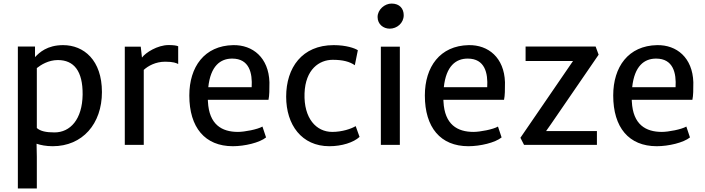

<svg xmlns="http://www.w3.org/2000/svg" viewBox="-20 -820 3993 1087"><path d="M187 -6.3C210 1.5 241.2 7.8 278.3 7.8C446.8 7.8 557.1 -118.7 557.1 -298.8C557.1 -479.5 454.6 -564.5 337.4 -564.5C247.1 -564.5 203.1 -522.9 178.2 -496.6V-556.6H81.1V247.1H188.5V67.9ZM188.5 -95.2V-434.6C211.9 -453.1 254.4 -480 307.6 -480C398.4 -480 449.2 -418 447.8 -284.2C445.8 -144.5 377.9 -70.3 288.6 -70.3C241.2 -70.3 209 -77.1 188.5 -95.2Z M686.5 0H793.9V-424.3C818.4 -446.8 860.8 -470.7 915.5 -470.7C961.4 -470.7 979 -462.9 988.8 -457.5V-558.1C979 -562.5 960.9 -564.9 934.6 -564.9C871.6 -564.9 804.2 -522 783.7 -494.1L776.9 -555.7H686.5Z M1051.8 -279.3C1051.8 -98.6 1140.1 7.8 1298.3 7.8C1365.2 7.8 1449.7 -12.2 1486.3 -42L1465.8 -103.5C1438.5 -87.4 1364.3 -73.2 1327.1 -73.2C1236.3 -73.2 1163.6 -114.3 1157.2 -245.1C1157.2 -248.5 1156.7 -251.5 1156.7 -254.9H1500C1505.4 -279.8 1505.4 -312.5 1505.4 -354.5C1501 -493.7 1411.1 -566.4 1300.3 -564.5C1137.2 -561.5 1051.8 -441.4 1051.8 -279.3ZM1159.2 -326.2C1171.9 -446.3 1227.5 -488.3 1294.4 -488.3C1392.1 -488.3 1409.7 -405.8 1404.8 -326.2Z M1600.1 -272.5C1600.1 -113.3 1688 7.8 1844.7 7.8C1915 7.8 1981.4 -13.2 2015.6 -44.9L1993.7 -106C1968.8 -90.8 1916.5 -73.2 1860.8 -73.2C1770.5 -73.2 1699.2 -149.9 1704.1 -291.5C1709 -427.2 1787.1 -481.4 1863.8 -481.4C1920.4 -481.4 1959.5 -471.2 1988.8 -450.7L2005.9 -535.6C1988.3 -547.4 1939 -564.5 1869.1 -564.5C1689.9 -564.5 1600.1 -436.5 1600.1 -272.5Z M2136.2 0H2243.7V-555.7H2136.2ZM2186.5 -657.7C2227.1 -657.7 2265.6 -689 2265.6 -733.9C2265.6 -770.5 2243.2 -799.8 2196.8 -799.8C2158.2 -799.8 2117.7 -766.1 2117.7 -723.6C2117.7 -683.1 2149.9 -657.7 2186.5 -657.7Z M2385.3 -279.3C2385.3 -98.6 2473.6 7.8 2631.8 7.8C2698.7 7.8 2783.2 -12.2 2819.8 -42L2799.3 -103.5C2772 -87.4 2697.8 -73.2 2660.6 -73.2C2569.8 -73.2 2497.1 -114.3 2490.7 -245.1C2490.7 -248.5 2490.2 -251.5 2490.2 -254.9H2833.5C2838.9 -279.8 2838.9 -312.5 2838.9 -354.5C2834.5 -493.7 2744.6 -566.4 2633.8 -564.5C2470.7 -561.5 2385.3 -441.4 2385.3 -279.3ZM2492.7 -326.2C2505.4 -446.3 2561 -488.3 2627.9 -488.3C2725.6 -488.3 2743.2 -405.8 2738.3 -326.2Z M2926.3 -40 2946.8 0H3359.4V-78.1H3071.8L3100.6 -119.1L3369.1 -510.3L3352.1 -556.6H2955.6V-474.6H3224.1L3196.3 -434.1Z M3451.7 -279.3C3451.7 -98.6 3540 7.8 3698.2 7.8C3765.1 7.8 3849.6 -12.2 3886.2 -42L3865.7 -103.5C3838.4 -87.4 3764.2 -73.2 3727.1 -73.2C3636.2 -73.2 3563.5 -114.3 3557.1 -245.1C3557.1 -248.5 3556.6 -251.5 3556.6 -254.9H3899.9C3905.3 -279.8 3905.3 -312.5 3905.3 -354.5C3900.9 -493.7 3811 -566.4 3700.2 -564.5C3537.1 -561.5 3451.7 -441.4 3451.7 -279.3ZM3559.1 -326.2C3571.8 -446.3 3627.4 -488.3 3694.3 -488.3C3792 -488.3 3809.6 -405.8 3804.7 -326.2Z"/></svg>

Font: Merriweather Sans
Style: Regular
Weight: 400
Designer: Eben Sorkin ( eben@eyebytes.com )
Foundry: Eben Sorkin
Version: Version 1.003